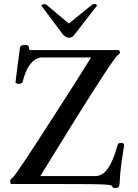

<svg xmlns="http://www.w3.org/2000/svg" viewBox="-20 -922 689 962"><path d="M39 0Q31 0 31 -13Q31 -21 34.5 -24.5Q38 -28 42 -31Q47 -34 66 -61Q85 -88 114 -131.5Q143 -175 177.5 -228.5Q212 -282 248.5 -338.5Q285 -395 318.5 -447.5Q352 -500 378.5 -542Q405 -584 420.5 -609Q436 -634 436 -634H185Q177 -634 160 -625.5Q143 -617 125 -591Q107 -565 93 -511Q92 -507 86.5 -504.5Q81 -502 74 -502Q67 -502 62 -504.5Q57 -507 58 -511Q61 -537 65 -569Q69 -601 73 -631Q77 -661 80 -682Q82 -693 91 -695Q100 -697 108 -697Q114 -697 119.5 -694Q125 -691 125 -683Q125 -675 127.5 -673Q130 -671 135 -671H571Q581 -671 581 -660Q581 -653 572 -647Q567 -645 548 -618.5Q529 -592 500.5 -548.5Q472 -505 437.5 -451Q403 -397 367.5 -340Q332 -283 299 -229.5Q266 -176 239.5 -133Q213 -90 197.5 -65Q182 -40 182 -40H461Q477 -40 495 -51.5Q513 -63 532 -96.5Q551 -130 569 -195Q571 -203 576.5 -204.5Q582 -206 588 -206Q594 -206 598.5 -203Q603 -200 602 -195Q596 -157 589 -109Q582 -61 579 0Q578 10 574.5 14.5Q571 19 560 20Q556 20 549.5 19Q543 18 543 13Q543 9 536 6.5Q529 4 503 2.5Q477 1 423 0.5Q369 0 275.5 0Q182 0 39 0ZM325 -804 436 -894Q445 -902 455 -902Q463 -902 466 -894L352 -747Q341 -733 326 -733Q311 -733 297 -747L187 -894Q187 -894 190.5 -897.5Q194 -901 201 -901Q205 -901 209 -900Q213 -899 218 -894Z"/></svg>

Font: Sedan
Style: Regular
Weight: 400
Designer: Sebastian Salazar
Foundry: Sebastian Salazar
Version: Version 1.100; ttfautohint (v1.8.4.7-5d5b)